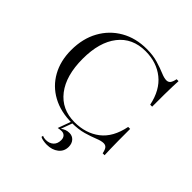

<svg xmlns="http://www.w3.org/2000/svg" viewBox="-206 -733 1081 1081"><g transform="rotate(45 334.5 -192.0)"><path d="M343.8 11.2Q255.9 11.2 190.2 -24.7Q124.5 -60.5 88.4 -125.5Q52.2 -190.4 52.2 -276.4Q52.2 -367.7 90.1 -436.3Q127.9 -504.9 195.1 -543.5Q262.2 -582 349.6 -582Q399.4 -582 438.5 -570.3Q477.5 -558.6 505.9 -546.6Q534.2 -534.7 551.3 -534.7Q566.9 -534.7 575.2 -545.4Q583.5 -556.2 588.4 -580.1H603.5Q602.5 -559.6 601.6 -534.2Q600.6 -508.8 600.3 -470.7Q600.1 -432.6 600.1 -373.5H584.5Q564.5 -470.2 503.2 -519.3Q441.9 -568.4 353 -568.4Q249 -568.4 190.9 -494.1Q132.8 -419.9 132.8 -287.6Q132.8 -153.8 191.4 -78.1Q250 -2.4 353 -2.4Q441.9 -2.4 503.7 -49.8Q565.4 -97.2 585.4 -197.3H601.1Q601.1 -142.1 601.3 -104.7Q601.6 -67.4 602.3 -41Q603 -14.6 604 9.3H588.9Q584 -15.1 575.7 -25.1Q567.4 -35.2 552.2 -35.2Q533.7 -35.2 505.1 -23.4Q476.6 -11.7 436.8 -0.2Q397 11.2 343.8 11.2ZM331.5 197.8Q317.4 197.8 301.5 194.8Q285.6 191.9 279.8 186.5L282.2 176.8Q293 182.6 308.6 182.6Q336.9 182.6 354.2 166.7Q371.6 150.9 371.6 121.6Q371.6 104 362.1 94Q352.5 84 337.4 84Q330.6 84 321.3 85.2Q312 86.4 309.1 87.4L339.4 4.4H351.6L324.7 78.1Q335.9 69.8 348.1 64.9Q360.4 60.1 375.5 60.1Q398.9 60.1 413.6 76.4Q428.2 92.8 428.2 118.7Q428.2 154.8 400.9 176.3Q373.5 197.8 331.5 197.8Z"/></g></svg>

Font: Bacasime Antique
Style: Regular
Weight: 400
Designer: The DocRepair Project, Claus Eggers Sørensen
Foundry: Google
Version: Version 2.000